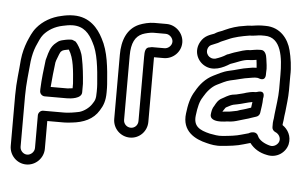

<svg xmlns="http://www.w3.org/2000/svg" viewBox="-54 -668 1558 970"><g transform="rotate(5 725.0 -183.5)"><path d="M361 -170V-211V-213C358 -255 353 -302 345 -340C340 -372 327 -393 315 -411C312 -415 307 -421 306 -422C305 -423 288 -430 287 -430C280 -430 275 -430 267 -429L255 -427C244 -425 226 -421 218 -415L208 -407C180 -386 173 -352 168 -334L164 -320C164 -319 163 -317 163 -316C157 -268 151 -220 149 -168V-167V-158C149 -144 161 -133 174 -133H286C305 -133 361 -137 361 -170ZM311 -210V-186C305 -185 295 -184 285 -183H200C203 -224 208 -267 213 -308L216 -319C226 -344 231 -362 238 -367L245 -372C250 -374 258 -376 264 -377L275 -379C302 -337 306 -275 311 -210ZM111 168C92 168 75 151 75 131V-126C75 -189 83 -245 88 -303C92 -334 98 -357 107 -380C119 -407 126 -426 139 -442C161 -468 194 -488 234 -496C249 -499 265 -503 285 -503C340 -503 369 -470 391 -426C419 -376 427 -299 433 -218C434 -209 434 -196 434 -180C434 -141 430 -135 416 -114C404 -96 380 -77 355 -70C342 -67 328 -65 316 -63L297 -61C288 -60 281 -60 272 -60H173C158 -60 148 -46 148 -35V131C148 151 130 168 111 168ZM111 218C159 218 198 178 198 131V-10H272C282 -10 291 -10 301 -11L321 -13C381 -19 430 -40 458 -87C474 -112 484 -137 484 -180C484 -197 484 -211 483 -222C477 -304 470 -386 435 -450C410 -499 366 -553 285 -553C263 -553 243 -550 223 -545C174 -535 130 -509 101 -474C81 -450 72 -425 61 -400C50 -371 42 -343 38 -307C34 -249 25 -194 25 -126V131C25 178 63 218 111 218Z M657 -50C657 -29 641 -13 621 -13C601 -13 584 -29 584 -50V-376C584 -440 603 -474 638 -489C653 -495 678 -501 694 -501H756C775 -501 793 -483 793 -464C793 -445 775 -428 756 -428H694C690 -428 686 -427 683 -426C658 -425 657 -402 657 -376ZM707 -50V-376V-378H756C803 -378 843 -416 843 -464C843 -511 803 -551 756 -551H694C667 -551 638 -543 618 -535C557 -509 534 -448 534 -376V-50C534 -2 573 37 621 37C669 37 707 -2 707 -50Z M1351 -345V-272C1351 -231 1343 -184 1339 -145L1337 -123C1336 -115 1334 -108 1334 -100V-78C1334 -68 1341 -59 1350 -55C1366 -49 1380 -31 1375 -11C1371 5 1351 21 1330 16C1301 9 1273 -7 1265 -28C1261 -38 1252 -44 1242 -44C1226 -44 1217 -37 1217 -37L1181 -27C1155 -19 1121 -15 1085 -12C1064 -10 1044 -14 1022 -18C967 -31 936 -49 943 -104C948 -146 955 -176 970 -198C970 -199 971 -200 971 -200C987 -228 1009 -254 1035 -267C1058 -278 1079 -290 1101 -295C1137 -302 1165 -312 1197 -316C1208 -318 1220 -320 1225 -320H1231C1235 -320 1239 -320 1244 -318C1244 -318 1278 -302 1278 -341V-348C1281 -378 1275 -400 1273 -420C1271 -439 1263 -462 1243 -462H1240C1215 -462 1206 -458 1188 -456C1160 -456 1136 -445 1121 -441C1103 -436 1088 -429 1080 -426C1075 -425 1073 -424 1070 -422C1057 -413 1036 -404 1017 -398C984 -391 960 -423 976 -452C983 -464 989 -464 1015 -475C1019 -477 1024 -478 1028 -481C1037 -487 1047 -490 1058 -495L1072 -501C1102 -515 1141 -523 1178 -529C1200 -529 1223 -535 1236 -535H1255C1340 -535 1351 -430 1351 -345ZM1224 -410C1226 -397 1227 -383 1228 -370H1225C1214 -370 1204 -369 1190 -366C1153 -361 1123 -349 1091 -343C1059 -336 1034 -321 1013 -311C975 -292 948 -261 928 -225C906 -191 898 -152 893 -110C881 -18 950 17 1011 31C1031 36 1057 42 1090 38C1125 35 1163 31 1195 21L1230 11C1251 39 1281 57 1318 64C1369 76 1413 43 1423 1C1432 -41 1411 -75 1384 -93V-98C1385 -104 1386 -112 1387 -119L1389 -139C1390 -146 1391 -154 1392 -161C1395 -193 1401 -233 1401 -272V-344C1403 -389 1395 -438 1386 -473C1372 -529 1330 -585 1255 -585H1236C1213 -585 1189 -579 1176 -579C1166 -579 1158 -577 1146 -575C1114 -571 1080 -560 1052 -547L1039 -541C1024 -536 1014 -532 1000 -523C979 -515 951 -508 933 -476C906 -429 927 -379 965 -358C1009 -333 1058 -355 1094 -378C1126 -388 1157 -406 1189 -406C1201 -406 1210 -408 1224 -410ZM1242 -249C1239 -248 1235 -247 1231 -247H1226C1217 -247 1196 -243 1187 -240C1174 -235 1157 -232 1138 -227L1118 -224C1095 -219 1079 -206 1068 -201C1047 -191 1038 -171 1033 -162C1021 -145 1020 -131 1018 -116C1015 -92 1041 -84 1064 -84H1073C1084 -84 1095 -86 1103 -87C1129 -87 1148 -93 1161 -97L1178 -102C1181 -103 1191 -106 1195 -107L1209 -111C1222 -115 1231 -119 1248 -124C1258 -127 1265 -136 1266 -145C1269 -169 1274 -191 1274 -218C1274 -218 1288 -264 1242 -249ZM1075 -134C1080 -141 1088 -155 1091 -157C1106 -165 1119 -172 1128 -174L1148 -178C1170 -182 1194 -191 1222 -196C1221 -187 1220 -178 1218 -167C1210 -164 1204 -163 1194 -159L1181 -155C1178 -154 1170 -152 1163 -150L1149 -145C1131 -142 1114 -137 1102 -137C1093 -137 1086 -135 1075 -134Z"/></g></svg>

Font: Blanket
Style: BdOutline
Weight: 700
Foundry: Cannot Into Space Fonts
Version: Version 0.9